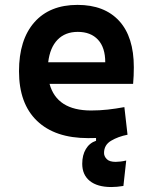

<svg xmlns="http://www.w3.org/2000/svg" viewBox="-20 -547 626 774"><path d="M428.7 207Q372.6 207 342 182.4Q311.5 157.7 311.5 113.3Q311.5 78.1 326.2 53.7Q340.8 29.3 367.2 20.5V9.3Q352.1 9.8 335.4 9.8Q201.7 9.8 129.2 -59.8Q56.6 -129.4 56.6 -259.8Q56.6 -386.7 118.4 -457Q180.2 -527.3 292.5 -527.3Q400.9 -527.3 460.2 -462.9Q519.5 -398.4 519.5 -275.9Q519.5 -240.7 516.6 -209H179.7Q209 -101.6 347.2 -101.6Q381.3 -101.6 414.3 -105.2Q447.3 -108.9 481.4 -115.2L494.1 -3.9Q456.5 3.4 428 20.3Q399.4 37.1 399.4 69.8Q399.4 83 410.2 94.2Q420.9 105.5 446.3 105.5Q455.1 105.5 465.8 104.2Q476.6 103 488.8 100.1L477.5 202.6Q451.2 207 428.7 207ZM174.3 -295.9H404.3Q404.3 -355.5 375 -387Q345.7 -418.5 293.5 -418.5Q242.7 -418.5 211.9 -386.7Q181.2 -355 174.3 -295.9Z"/></svg>

Font: Cascadia Mono PL SemiBold
Style: Regular
Weight: 600
Monospace: yes
Designer: Aaron Bell
Foundry: Saja Typeworks
Version: Version 2404.023; ttfautohint (v1.8.4)